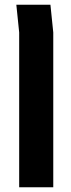

<svg xmlns="http://www.w3.org/2000/svg" viewBox="-20 -591 299 811"><path d="M61 200V-454L49 -571H193L205 -454V200Z"/></svg>

Font: Assistant
Style: Bold
Weight: 700
Designer: Hebrew By Ben Nathan, Latin by Paul Hunt
Version: Version 3.000